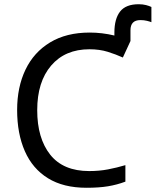

<svg xmlns="http://www.w3.org/2000/svg" viewBox="-20 -878 736 908"><path d="M636 -858Q655 -858 670.5 -854Q686 -850 696 -845V-773Q689 -776 675 -779.5Q661 -783 644 -783Q597 -783 597 -735V-684L561 -606Q528 -621 489.5 -633Q451 -645 403 -645Q288 -645 222 -568Q156 -491 156 -357Q156 -224 217.5 -146.5Q279 -69 402 -69Q449 -69 491 -77Q533 -85 573 -97V-19Q533 -4 490.5 3Q448 10 389 10Q280 10 207 -35Q134 -80 97.5 -163Q61 -246 61 -358Q61 -466 100.5 -548.5Q140 -631 217 -677.5Q294 -724 404 -724Q463 -724 521 -710V-724Q521 -789 548 -823.5Q575 -858 636 -858Z"/></svg>

Font: Noto Sans Living
Style: Regular
Weight: 400
Designer: Monotype Design Team
Foundry: Monotype Imaging Inc.
Version: Version 2.013; ttfautohint (v1.8.4.7-5d5b)